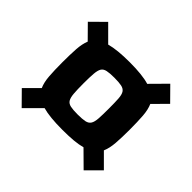

<svg xmlns="http://www.w3.org/2000/svg" viewBox="-163 -894 1100 1100"><g transform="rotate(45 386.5 -344.0)"><path d="M135 6 54 -76 135 -157Q121 -188 117.5 -234Q114 -280 114 -344Q114 -408 117 -453.5Q120 -499 133 -531L53 -612L136 -694L228 -602Q257 -610 296.5 -614Q336 -618 387 -618Q490 -618 545 -601L638 -695L719 -613L639 -532Q653 -501 656.5 -454.5Q660 -408 660 -344Q660 -281 656.5 -234.5Q653 -188 639 -156L720 -75L638 7L544 -86Q515 -78 477 -74.5Q439 -71 387 -71Q284 -71 228 -87ZM387 -195Q425 -195 446 -199.5Q467 -204 476.5 -219Q486 -234 488 -264Q490 -294 490 -344Q490 -395 488 -425Q486 -455 476.5 -469.5Q467 -484 446 -488.5Q425 -493 387 -493Q350 -493 329 -488.5Q308 -484 299 -469.5Q290 -455 287.5 -425Q285 -395 285 -344Q285 -294 287.5 -264Q290 -234 299 -219Q308 -204 329 -199.5Q350 -195 387 -195Z"/></g></svg>

Font: Saira Expanded
Style: Bold
Weight: 700
Width: 7
Designer: Hector Gatti with collaboration of the Omnibus-Type team
Foundry: Omnibus-Type
Version: Version 1.100; ttfautohint (v1.8.3)